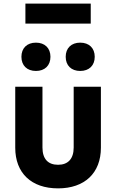

<svg xmlns="http://www.w3.org/2000/svg" viewBox="-20 -1028 640 1058"><path d="M120 -898H480V-1008H120ZM422 -637C471 -637 502 -667 502 -715C502 -763 471 -793 422 -793C373 -793 342 -763 342 -715C342 -667 373 -637 422 -637ZM178 -637C227 -637 258 -667 258 -715C258 -763 227 -793 178 -793C129 -793 98 -763 98 -715C98 -667 129 -637 178 -637ZM300 10C446 10 536 -74 536 -214V-550H386V-215C386 -153 355 -120 300 -120C244 -120 214 -153 214 -215V-550H64V-214C64 -75 152 10 300 10Z"/></svg>

Font: JetBrains Mono ExtraBold
Style: Regular
Weight: 800
Monospace: yes
Designer: Philipp Nurullin, Konstantin Bulenkov
Foundry: JetBrains
Version: Version 2.305